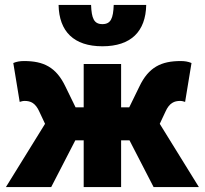

<svg xmlns="http://www.w3.org/2000/svg" viewBox="-20 -760 832 780"><path d="M4 0H188L286 -190H320V0H472V-190H506L604 0H788L629 -257L652 -306C668 -342 688 -350 712 -350C719 -350 726 -348 732 -346L758 -504C744 -510 730 -512 714 -512C636 -512 584 -488 546 -408L505 -324H472V-500H320V-324H287L246 -408C208 -488 156 -512 78 -512C62 -512 48 -510 34 -504L60 -346C66 -348 73 -350 80 -350C104 -350 124 -342 140 -306L163 -257ZM396 -572C512 -572 572 -632 574 -740H442C440 -685 430 -662 396 -662C362 -662 352 -685 350 -740H218C220 -632 280 -572 396 -572Z"/></svg>

Font: Giro Sans Black
Style: Regular
Weight: 900
Designer: Paul D. Hunt
Foundry: Adobe Systems Incorporated
Version: Version 1.000;PS 1.0;hotconv 1.0.88;makeotf.lib2.5.647800